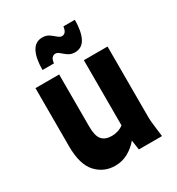

<svg xmlns="http://www.w3.org/2000/svg" viewBox="-177 -839 886 962"><g transform="rotate(-30 266.5 -358.0)"><path d="M56 -189V-525H193V-223Q193 -170 211.5 -148Q230 -126 269 -126Q287 -126 304.5 -131.5Q322 -137 336 -148V-525H473V-125Q473 -104 474.5 -87.5Q476 -71 479 -49L485 0H351L343 -56Q318 -26 284 -7Q250 12 209 12Q144 12 100 -35.5Q56 -83 56 -189ZM132 -586Q132 -653 151.5 -690.5Q171 -728 212 -728Q235 -728 250.5 -717Q266 -706 278.5 -695Q291 -684 302 -684Q313 -684 321 -692.5Q329 -701 332 -723H398Q398 -656 378.5 -618.5Q359 -581 318 -581Q296 -581 280 -592Q264 -603 252 -614Q240 -625 228 -625Q218 -625 209.5 -617Q201 -609 198 -586Z"/></g></svg>

Font: Radio Canada Condensed
Style: Bold
Weight: 700
Width: 3
Designer: Charles Daoud, Etienne Aubert Bonn, Alexandre Saumier Demers, Jacques Le Bailly
Foundry: Radio-Canada
Version: Version 2.104; ttfautohint (v1.8.4.7-5d5b);gftools[0.9.28.de